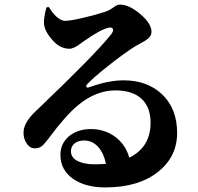

<svg xmlns="http://www.w3.org/2000/svg" viewBox="-20 -780 864 839"><path d="M440 39Q354 39 300 2Q244 -37 244 -103Q244 -154 283 -186Q321 -216 378 -216Q431 -216 475 -188Q527 -154 545 -91Q638 -137 638 -244Q638 -310 600 -347Q560 -385 484 -385Q400 -385 322 -321Q267 -276 194 -177Q173 -149 162 -141Q149 -131 129 -132Q109 -133 96 -154Q81 -176 83 -206Q86 -248 139 -297Q397 -543 464 -628Q478 -645 473 -654Q469 -662 455 -659Q420 -652 345 -599Q341 -596 339 -595Q337 -594 334 -591Q303 -567 283 -567Q239 -567 204 -611Q172 -649 172 -682Q172 -707 183 -748L194 -749Q208 -724 227 -707Q247 -689 264 -689Q288 -689 343 -702Q395 -714 438 -728Q461 -736 479 -750Q493 -760 504 -760Q544 -760 593 -718.5Q642 -677 642 -641Q642 -625 628 -612Q619 -604 595 -591Q580 -583 573 -579Q524 -549 454 -493Q388 -441 363 -414Q355 -406 357 -401Q359 -396 367 -398Q372 -399 385 -404Q459 -429 521 -429Q621 -429 686 -370Q754 -307 754 -199Q754 -96 672 -30Q586 39 440 39ZM395 -62Q413 -62 443 -64Q434 -109 410 -137Q384 -166 348 -166Q321 -166 305.5 -153Q290 -140 290 -119Q290 -91 320 -76Q348 -62 395 -62Z"/></svg>

Font: GenRyuMin TW H
Style: Regular
Weight: 900
Version: Version 1.501;PS 1;hotconv 16.6.51;makeotf.lib2.5.65220